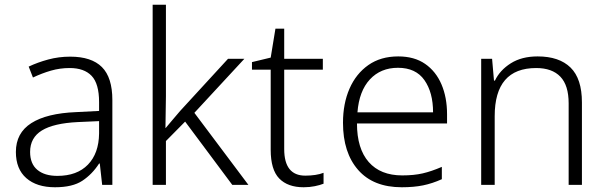

<svg xmlns="http://www.w3.org/2000/svg" viewBox="-20 -780 2558 810"><path d="M276 -541Q366 -541 410 -497Q454 -453 454 -358V0H411L401 -90H398Q369 -45 327.5 -17.5Q286 10 212 10Q135 10 91 -28.5Q47 -67 47 -139Q47 -219 112 -260.5Q177 -302 301 -307L398 -312V-349Q398 -427 366.5 -460Q335 -493 274 -493Q233 -493 195 -482Q157 -471 119 -453L101 -499Q139 -517 183.5 -529Q228 -541 276 -541ZM308 -265Q206 -260 156.5 -229.5Q107 -199 107 -139Q107 -89 137.5 -63.5Q168 -38 222 -38Q305 -38 351 -85.5Q397 -133 398 -217V-269Z M680 -374Q680 -342 679 -307.5Q678 -273 678 -240H679Q692 -255 708.5 -275Q725 -295 740 -312L942 -532H1011L800 -304L1028 0H960L761 -267L680 -185V0H624V-760H680Z M1268 -39Q1290 -39 1310 -42Q1330 -45 1345 -51V-5Q1330 1 1308 5.5Q1286 10 1261 10Q1194 10 1158 -27Q1122 -64 1122 -148V-486H1043V-518L1122 -537L1142 -659H1179V-532H1342V-486H1179V-151Q1179 -39 1268 -39Z M1660 -542Q1728 -542 1773.5 -510.5Q1819 -479 1842.5 -424Q1866 -369 1866 -298V-259H1486Q1486 -153 1535.5 -96.5Q1585 -40 1677 -40Q1726 -40 1763 -48.5Q1800 -57 1844 -76V-24Q1804 -6 1765 2Q1726 10 1675 10Q1555 10 1491 -63Q1427 -136 1427 -262Q1427 -343 1454.5 -406Q1482 -469 1534 -505.5Q1586 -542 1660 -542ZM1659 -494Q1586 -494 1540.5 -445Q1495 -396 1488 -306H1807Q1807 -390 1770.5 -442Q1734 -494 1659 -494Z M2248 -542Q2339 -542 2387 -495Q2435 -448 2435 -348V0H2379V-344Q2379 -420 2344 -456.5Q2309 -493 2242 -493Q2067 -493 2067 -290V0H2010V-532H2056L2064 -440H2068Q2089 -484 2135 -513Q2181 -542 2248 -542Z"/></svg>

Font: RS Noto Sans Light
Style: Regular
Weight: 300
Designer: Monotype Design Team
Foundry: Monotype Imaging Inc.
Version: Version 3.10